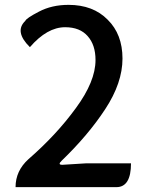

<svg xmlns="http://www.w3.org/2000/svg" viewBox="-20 -770 610 790"><path d="M44 0Q44 -67 97 -115Q212 -215 292 -325Q373 -435 373 -523Q373 -585 341 -621Q309 -658 248 -658Q174 -658 103 -576Q38 -640 84 -684Q88 -695 140 -722Q193 -750 262 -750Q363 -750 423 -689Q484 -629 484 -529Q484 -429 413 -321Q343 -214 234 -109Q215 -91 238 -92L335 -98H519Q519 0 459 0Z"/></svg>

Font: Swei Half Moon CJK SC
Style: Medium
Weight: 500
Version: Version 2.071